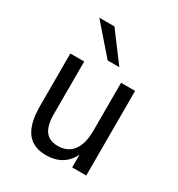

<svg xmlns="http://www.w3.org/2000/svg" viewBox="-163 -771 826 890"><g transform="rotate(30 250.0 -326.0)"><path d="M76.2 -171.9V-453.1H150.4V-171.9Q150.4 -110.4 172.4 -81.5Q194.3 -52.7 239.3 -52.7Q292 -52.7 319.8 -89.8Q347.7 -127 347.7 -196.3V-453.1H422.9V0H347.7V-68.4Q328.1 -28.3 293.9 -8.3Q259.8 11.7 213.9 11.7Q143.6 11.7 109.9 -33.7Q76.2 -79.1 76.2 -171.9ZM190.4 -664.1 304.7 -511.7H242.2L109.4 -664.1Z"/></g></svg>

Font: BabelStone Coelbren y Beirdd
Style: Regular
Weight: 400
Designer: Andrew West
Foundry: BabelStone
Version: Version 1.00;September 27, 2022